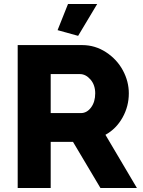

<svg xmlns="http://www.w3.org/2000/svg" viewBox="-20 -934 710 954"><path d="M368.2 -755.9 266.1 -784.2 317.9 -914.1H462.9ZM67.9 0V-710H388.2Q452.6 -710 506.8 -674.6Q561 -639.2 590.6 -584.2Q620.1 -529.3 620.1 -470.2Q620.1 -405.3 588.6 -349.4Q557.1 -293.5 503.9 -264.2L660.2 0H479L342.8 -229H231.9V0ZM231.9 -372.1H381.8Q411.6 -372.1 432.4 -399.9Q453.1 -427.7 453.1 -470.2Q453.1 -511.7 429.7 -538.8Q406.2 -565.9 377 -565.9H231.9Z"/></svg>

Font: Rawline ExtraBold
Style: Regular
Weight: 800
Designer: Matt McInerney, Pablo Impallari, Rodrigo Fuenzalida
Foundry: Matt McInerney, Pablo Impallari, Rodrigo Fuenzalida
Version: Version 4.020;PS 004.020;hotconv 1.0.88;makeotf.lib2.5.64775